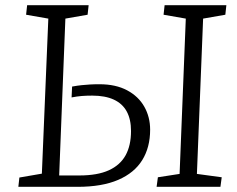

<svg xmlns="http://www.w3.org/2000/svg" viewBox="-20 -723 916 743"><path d="M167 -651 81 -666 85 -703H323L319 -666L233 -651L209 -44H287Q357 -44 401 -64Q445 -84 466 -122Q487 -160 487 -216Q487 -261 470.5 -291.5Q454 -322 420.5 -337.5Q387 -353 337 -353Q314 -353 296 -351.5Q278 -350 257 -346L259 -388Q281 -392 296.5 -393.5Q312 -395 327.5 -396Q343 -397 365 -397Q428 -397 472 -373.5Q516 -350 538.5 -310Q561 -270 561 -221Q561 -153 530.5 -103.5Q500 -54 437.5 -27Q375 0 280 0H51L55 -36L142 -51ZM699 -651 613 -666 617 -703H856L852 -666L766 -651L742 -50L838 -37L833 0H586L591 -37L675 -50Z"/></svg>

Font: Literata 18pt Light
Style: Italic
Weight: 300
Italic angle: -2°
Designer: Latin by Veronika Burian and Jose Scaglione. Greek by Irene Vlachou. Cyrillic by Vera Evstafieva
Foundry: TypeTogether
Version: Version 3.103;gftools[0.9.29]